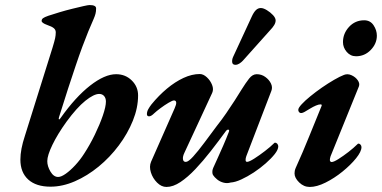

<svg xmlns="http://www.w3.org/2000/svg" viewBox="-20 -727 1514 761"><path d="M180.3 12.9Q123.2 12.9 92 -15.3Q60.8 -43.6 60.8 -94.5Q60.8 -114.6 65.2 -137.9Q69.6 -161.2 78.9 -189.3L188.5 -539.1Q196 -563.8 198.5 -575.6Q201 -587.5 201 -598.8Q201 -608.8 193.4 -615.2Q185.9 -621.7 167 -628.1Q145 -636.1 145 -644Q145 -650.6 150.5 -654.8Q156.1 -659.1 171.6 -664.5Q190.8 -671 216.1 -678.5Q241.4 -686.1 266.8 -692.3Q292.2 -698.5 310.8 -702.8Q329.4 -707 335 -707Q360.9 -707 360.9 -693.7Q360.9 -681.4 358.5 -672.5Q356.2 -663.5 351.4 -652.5Q340.9 -629.2 329.8 -602Q318.7 -574.8 306.3 -541.5Q293.9 -508.2 280.2 -467.3Q266.4 -426.4 249.9 -376Q233.3 -325.6 213.9 -262.7Q211.5 -255.2 214 -254Q216.4 -252.8 220.9 -260.2Q279.1 -342.3 337 -387.6Q395 -432.9 440.2 -432.9Q477.1 -432.9 502.2 -408.2Q527.3 -383.5 527.3 -349Q527.3 -299.7 506.7 -248.8Q486.2 -197.8 451 -150.7Q415.8 -103.5 370.9 -66.7Q326 -29.9 276.9 -8.5Q227.8 12.9 180.3 12.9ZM210.4 -25.6Q222.6 -25.6 240.7 -38.4Q258.8 -51.2 278.4 -72.4Q298 -93.6 313.6 -118.1Q336 -152.5 355.6 -192.7Q375.1 -232.8 387.5 -268.7Q399.8 -304.6 399.8 -324.5Q399.8 -338.2 392.5 -346.5Q385.2 -354.7 373.2 -354.7Q352.1 -354.7 318.2 -327.5Q284.4 -300.3 243.7 -244.7Q208.2 -195.4 187.8 -153.1Q167.4 -110.8 167.4 -88.5Q167.4 -68.1 180 -46.9Q192.7 -25.6 210.4 -25.6Z M639.7 14Q619.7 14 602.5 -3.3Q585.2 -20.6 578 -43.8Q570.8 -67.1 578.7 -85.7L672.2 -297.7Q679.2 -313.1 678.4 -321Q677.5 -328.9 669.5 -328.9Q663.7 -328.9 648.1 -319.7Q632.5 -310.4 616.3 -298.4Q600.2 -286.4 591.7 -278.4Q579.1 -265.7 570.7 -265.9Q562.3 -266.1 562.3 -274.8Q562.3 -284.5 567.6 -294.1Q572.9 -303.6 580.1 -313Q609.2 -348.6 641.7 -375.7Q674.3 -402.8 707.5 -418.2Q740.8 -433.6 772 -433.6Q786 -433.6 799.9 -420.7Q813.8 -407.8 820.6 -390.5Q827.5 -373.1 821 -358.8Q802 -317 774 -257.3Q746.1 -197.5 711.2 -122.1Q703.8 -107 705.1 -96.2Q706.4 -85.3 716.4 -85.3Q726.4 -85.3 745.5 -106.4Q764.7 -127.5 789.4 -160.7Q814.1 -193.8 839.6 -228.1Q858.8 -252.3 876.6 -278.2Q894.5 -304.1 910.3 -328.8Q926 -353.5 937.3 -371.8Q953.8 -398.2 967.3 -415.5Q980.9 -432.9 997.5 -432.9Q1016.7 -432.9 1031.7 -421.9Q1046.7 -411 1053.9 -396.1Q1061.1 -381.1 1055.6 -366.9L956.3 -108.1Q953.2 -99.8 953.4 -92.7Q953.6 -85.5 959.3 -85.5Q967.4 -85.5 987.6 -98.3Q1007.8 -111.1 1030.2 -128.4Q1052.6 -145.6 1065.9 -159Q1068.6 -161.6 1069.8 -161.6Q1075.2 -161.6 1079 -157.1Q1082.9 -152.5 1082.9 -146.9Q1082.9 -134.2 1069.2 -116.6Q1055.4 -99.1 1033.4 -79.7Q1011.4 -60.3 986 -43.5Q960.5 -26.8 936.5 -15.8Q912.5 -4.7 894.4 -3.6Q880.3 0.7 866 -3.1Q851.6 -6.8 840.8 -15.7Q829.9 -24.5 824.1 -33.6Q821.8 -37.7 821.6 -45.2Q821.3 -52.8 824.8 -60.9Q833.1 -79.4 843.4 -101.9Q853.6 -124.4 864.9 -150.2Q876.2 -175.9 886.9 -203.8Q890.3 -212.5 885.1 -213.1Q879.9 -213.7 874.9 -206.9Q845.9 -167.1 815.3 -127.9Q784.7 -88.7 754.4 -56.7Q724.1 -24.7 695 -5.3Q665.9 14 639.7 14ZM913.3 -470.1Q901.2 -470.1 900.2 -480.7Q899.2 -491.3 904 -501.6L977.4 -660.3Q985.6 -678.5 994.2 -686.8Q1002.7 -695.2 1013.8 -695.2Q1023.8 -695.2 1037.8 -686.7Q1051.8 -678.2 1062.2 -667Q1072.5 -655.7 1072.5 -646Q1072.5 -637.1 1066.8 -627.6Q1061.1 -618 1050.4 -607L942.8 -486.7Q936.4 -479.9 928.7 -475Q920.9 -470.1 913.3 -470.1Z M1207.7 14Q1184.1 14 1165.7 -4Q1147.4 -21.9 1147.4 -39.7Q1147.4 -44.5 1148.3 -49.7Q1149.2 -55 1152 -61.4Q1180.7 -124.7 1205.8 -187.2Q1231 -249.6 1254.6 -307.1Q1257 -313.3 1250.4 -313.3Q1243 -313.3 1232.1 -308.6Q1221.3 -304 1209.8 -297Q1198.4 -290.1 1187.2 -283.5Q1174 -276.2 1168.2 -280.3Q1162.3 -284.3 1162.3 -291.8Q1162.3 -299.3 1175.6 -313.7Q1188.8 -328.1 1210.1 -345.4Q1231.4 -362.8 1256.1 -380Q1280.9 -397.1 1304.2 -410.6Q1327.5 -424.1 1343.5 -430.2Q1358.2 -435.9 1373.8 -428.6Q1389.4 -421.4 1398.1 -408.7Q1406.9 -396 1402.5 -384.5L1290.3 -107.8Q1288.8 -103.9 1288.1 -99.6Q1287.4 -95.4 1287.4 -92.7Q1287.4 -89 1289.6 -86.9Q1291.8 -84.8 1294.4 -84.8Q1302.6 -84.8 1321.5 -96.7Q1340.3 -108.5 1361.2 -124.7Q1382.1 -141 1396.2 -155Q1399 -157.9 1400.2 -157.9Q1405.5 -157.9 1409.1 -153.5Q1412.7 -149.1 1412.7 -143.8Q1412.7 -126.2 1391.3 -99.7Q1369.8 -73.1 1337.6 -47Q1305.4 -20.8 1270.5 -3.4Q1235.6 14 1207.7 14ZM1391.2 -504Q1369 -504 1354.2 -521.3Q1339.4 -538.6 1339.4 -560.2Q1339.4 -594.2 1363.4 -620.4Q1387.5 -646.6 1423.5 -646.6Q1447.5 -646.6 1460.6 -627Q1473.7 -607.3 1473.7 -585.6Q1473.7 -554.1 1449.5 -529Q1425.3 -504 1391.2 -504Z"/></svg>

Font: EB Garamond
Style: Italic
Weight: 400
Italic angle: -17.2°
Designer: Georg Duffner and Octavio Pardo
Foundry: Georg Duffner
Version: Version 1.001